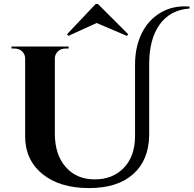

<svg xmlns="http://www.w3.org/2000/svg" viewBox="-20 -935 977 969"><path d="M462.9 -915 318.4 -762.2 325.2 -753.9 467.8 -818.8 620.6 -753.9 627 -762.2 474.1 -915ZM661.6 -247.6V-609.9Q661.6 -697.8 695.1 -766.4Q728.5 -835 791.7 -871.8Q855 -908.7 936.5 -901.9V-892.1Q838.9 -884.8 785.9 -811.5Q732.9 -738.3 732.9 -610.4V-253.4Q731.4 -127 652.3 -56.4Q573.2 14.2 429.7 14.2Q279.8 14.2 192.6 -58.1Q105.5 -130.4 106.9 -251.5V-640.6Q106.4 -662.1 91.3 -676Q76.2 -689.9 54.2 -689.9H38.1V-700.2H326.2V-689.9H309.6Q287.6 -689.9 272.7 -676Q257.8 -662.1 256.8 -642.1V-260.3Q256.8 -154.3 312 -91.8Q367.2 -29.3 458 -29.8Q548.3 -29.3 604.7 -87.6Q661.1 -146 661.6 -247.6Z"/></svg>

Font: Cinzel Decorative Bold
Style: Regular
Weight: 700
Designer: Natanael Gama
Version: Version 1.001;PS 001.001;hotconv 1.0.56;makeotf.lib2.0.21325